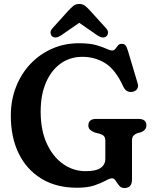

<svg xmlns="http://www.w3.org/2000/svg" viewBox="-20 -932 776 968"><path d="M645.5 -27.5Q645.5 16 607 16Q590.5 16 580.8 3.8Q571 -8.5 563.2 -20.8Q555.5 -33 545 -33Q533.5 -33 512.5 -21.2Q491.5 -9.5 456.8 2.5Q422 14.5 368 14.5Q263.5 14.5 188.8 -31.2Q114 -77 74.2 -158.5Q34.5 -240 34.5 -348.5Q34.5 -426.5 60.5 -493.2Q86.5 -560 133.2 -609.5Q180 -659 242.5 -686.5Q305 -714 377.5 -714Q430.5 -714 463.2 -705Q496 -696 515 -686.8Q534 -677.5 546 -677.5Q555.5 -677.5 561.8 -686Q568 -694.5 574.8 -702.8Q581.5 -711 593.5 -711Q606.5 -711 613 -703Q619.5 -695 625.5 -674.5L674.5 -510Q679 -494.5 671 -483Q663 -471.5 647.5 -469Q617 -464 602 -494.5Q563 -580.5 511.2 -613Q459.5 -645.5 395 -645.5Q333.5 -645.5 286.2 -612Q239 -578.5 212 -516.5Q185 -454.5 185 -369Q185 -275.5 216 -208.2Q247 -141 298.5 -105Q350 -69 411.5 -69Q464 -69 487.5 -85.5Q511 -102 511 -131.5V-223Q511 -238.5 503.8 -246Q496.5 -253.5 483 -257.5L457.5 -264Q443 -270 434.2 -278Q425.5 -286 425.5 -299.5Q425.5 -332.5 465 -332.5H678Q718 -332.5 718 -300Q718 -276.5 691.5 -265.5L673.5 -261Q661 -256.5 653.2 -248.2Q645.5 -240 645.5 -223ZM517 -749.5Q500 -735 472 -753L379.5 -817L287 -753Q259 -735 242 -749.5Q235.5 -755.5 234.8 -766.8Q234 -778 245 -790L324 -877.5Q338.5 -893 350 -902.5Q361.5 -912 379.5 -912Q397.5 -912 409.2 -902.5Q421 -893 435 -877.5L514.5 -790Q525.5 -778 524.5 -766.8Q523.5 -755.5 517 -749.5Z"/></svg>

Font: Fraunces 72pt S100 SemiBold
Style: Regular
Weight: 600
Version: Version 1.000; ttfautohint (v1.8.3)